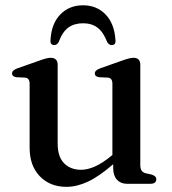

<svg xmlns="http://www.w3.org/2000/svg" viewBox="-20 -695 650 726"><path d="M92 -136.5V-378.5Q92 -399.5 75.5 -401.5L42 -403Q25.5 -405.5 25.5 -417.5Q25.5 -429 45.5 -436.5L128 -465.5Q157.5 -476.5 171 -476.5Q198 -476.5 198 -450V-152.5Q198 -102.5 222.2 -77.8Q246.5 -53 287 -53Q311.5 -53 340.2 -66Q369 -79 402 -106.5L405 -109V-378.5Q405 -399.5 388.5 -401.5L354.5 -403Q338.5 -405.5 338.5 -417.5Q338.5 -429 358.5 -436.5L440.5 -465.5Q471 -476.5 484.5 -476.5Q510.5 -476.5 510.5 -450V-70Q510.5 -45 530.5 -40L553 -35Q571 -29.5 571 -17Q571 0 547.5 0H460.5Q436.5 0 422.2 -15.5Q408 -31 408 -59V-74Q353.5 -27 311.8 -7.8Q270 11.5 231.5 11.5Q169 11.5 130.5 -28.5Q92 -68.5 92 -136.5ZM294 -607Q261 -607 238.5 -590.8Q216 -574.5 202 -536.5Q195.5 -524.5 185.5 -524.5Q169 -524.5 171 -544.5Q174.5 -606 208.2 -640.5Q242 -675 294 -675Q345.5 -675 379 -640.5Q412.5 -606 416.5 -544.5Q419 -524.5 402 -524.5Q392 -524.5 385 -536.5Q371 -573.5 349 -590.2Q327 -607 294 -607Z"/></svg>

Font: Fraunces 9pt S000
Style: Regular
Weight: 400
Version: Version 1.000; ttfautohint (v1.8.3)